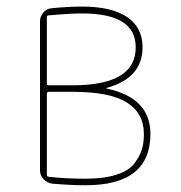

<svg xmlns="http://www.w3.org/2000/svg" viewBox="-20 -547 540 574"><path d="M120.1 -266.6V-24.4Q120.1 -19.5 125 -18.6Q175.8 -12.7 236.3 -12.7Q291 -12.7 328.6 -24.9Q366.2 -37.1 382.3 -59.1Q398.4 -81.1 404.3 -100.6Q410.2 -120.1 410.2 -146.5Q410.2 -208 359.9 -240.2Q309.6 -272.5 197.3 -272.5H125Q120.1 -271.5 120.1 -266.6ZM120.1 -496.1V-296.9Q120.1 -292 125 -292H197.3Q386.7 -292 385.7 -406.2Q385.7 -506.8 225.6 -506.8Q188.5 -506.8 125 -501Q120.1 -501 120.1 -496.1ZM135.7 2Q121.1 0 110.4 -11.2Q99.6 -22.5 99.6 -37.1V-483.4Q99.6 -498 109.9 -509.8Q120.1 -521.5 134.8 -522.5Q184.6 -527.3 225.6 -527.3Q313.5 -527.3 359.9 -496.1Q406.2 -464.8 406.2 -406.2Q406.2 -313.5 298.8 -284.2Q297.9 -284.2 297.9 -283.2Q297.9 -282.2 298.8 -282.2Q429.7 -254.9 429.7 -146.5Q429.7 6.8 236.3 6.8Q190.4 6.8 135.7 2Z"/></svg>

Font: Rounded-X Mgen+ 1m thin
Style: Regular
Weight: 100
Designer: [Source Han Sans]
Ryoko NISHIZUKA  (kana & ideographs); Paul D. Hunt (Latin, Greek & Cyrillic); Wenlong ZHANG  (bopomofo
Version: Version 1.059.20150602